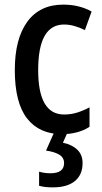

<svg xmlns="http://www.w3.org/2000/svg" viewBox="-20 -570 441 830"><path d="M249 10Q150 10 97 -58Q44 -126 44 -267Q44 -402 98 -476Q152 -550 253 -550Q290 -550 321 -542Q352 -534 376 -520L347 -440Q325 -451 302 -457.5Q279 -464 257 -464Q145 -464 145 -267Q145 -75 257 -75Q287 -75 314 -83.5Q341 -92 367 -106V-22Q343 -6 312.5 2Q282 10 249 10ZM337 135Q337 185 304 212.5Q271 240 208 240Q171 240 149 233V172Q171 179 198 179Q257 179 257 135Q257 111 236 98.5Q215 86 179 81L215 0H273L252 47Q291 55 314 77Q337 99 337 135Z"/></svg>

Font: Noto Sans Ethiopic Condensed Medium
Style: Regular
Weight: 500
Width: 3
Designer: Monotype Design Team
Foundry: Monotype Imaging Inc.
Version: Version 2.102; ttfautohint (v1.8.4.7-5d5b)